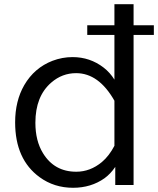

<svg xmlns="http://www.w3.org/2000/svg" viewBox="-20 -850 750 911"><path d="M522.9 -830.1H613.8V-730H710V-684.1H613.8V27.8H526.9V-58.1Q504.9 -25.4 476.1 -4.4Q412.1 41 326.7 41Q236.8 41 168 -9.3Q51.8 -93.8 51.8 -269.5Q51.8 -371.1 95.2 -446.3Q143.1 -528.3 229 -561.5Q275.4 -579.1 324.2 -579.1Q407.2 -579.1 471.7 -529.3Q502 -505.9 522.9 -472.2V-684.1H394V-730H522.9ZM522.9 -372.1Q448.7 -502.9 341.3 -502.9Q274.9 -502.9 223.6 -458.5Q147.9 -393.6 147.9 -267.6Q147.9 -181.6 184.1 -123Q237.8 -35.2 341.8 -35.2Q408.2 -35.2 463.4 -81.1Q497.6 -109.9 522.9 -158.2Z"/></svg>

Font: BIZ UDPGothic
Style: Regular
Weight: 400
Designer: TypeBank Co., Ltd.
Foundry: Morisawa Inc.
Version: Version 1.051